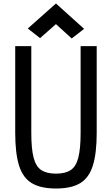

<svg xmlns="http://www.w3.org/2000/svg" viewBox="-20 -1064 640 1098"><path d="M300 14Q213 14 162 -16.5Q111 -47 89 -117Q67 -187 67 -304V-800H159V-304Q159 -214 172 -163Q185 -112 216 -91.5Q247 -71 300 -71Q354 -71 384.5 -91.5Q415 -112 428 -163Q441 -214 441 -304V-800H533V-304Q533 -187 511 -117Q489 -47 438.5 -16.5Q388 14 300 14ZM390 -844 300 -926 209 -846 139 -901 300 -1044 461 -899Z"/></svg>

Font: Victor Mono Thin SemiBold
Style: Regular
Weight: 600
Monospace: yes
Version: Version 1.561;gftools[0.9.30]